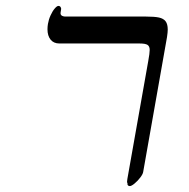

<svg xmlns="http://www.w3.org/2000/svg" viewBox="-20 -623 640 649"><path d="M544.5 -496.5Q544 -496 544 -495ZM177.5 -603Q182.5 -603 185 -598.8Q187.5 -594.5 186.5 -591L185 -582Q182 -567 203 -567H474Q502 -567 517.2 -563.8Q532.5 -560.5 539.8 -551Q547 -541.5 547 -523Q547 -514 544.5 -497.5L464 -42Q463 -34.5 454.2 -23Q445.5 -11.5 435 -2.8Q424.5 6 418.5 6Q414.5 6 412.2 3.2Q410 0.5 411 -3.5Q409.5 -5 409.5 -9.5Q409.5 -11 410.5 -18L481 -416Q486 -443.5 486 -454Q486 -466.5 478.8 -471.2Q471.5 -476 452 -476H181Q161.5 -476 151 -489Q140.5 -502 140.5 -524Q140.5 -533 142 -542Q144.5 -557 151 -571.2Q157.5 -585.5 165 -594.2Q172.5 -603 177.5 -603ZM544.5 -498V-497.5V-496.5Z"/></svg>

Font: JuliaMono Italic
Style: Regular
Weight: 400
Italic angle: -9°
Monospace: yes
Designer: cormullion
Foundry: corm
Version: Version 0.049; ttfautohint (v1.8.4)